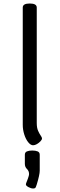

<svg xmlns="http://www.w3.org/2000/svg" viewBox="-20 -820 340 1097"><path d="M190 -777V-117Q190 -90 197.5 -73Q205 -56 212.5 -45.5Q220 -35 220 -29Q220 -22 211 -12.5Q202 -3 190.5 3.5Q179 10 169 10Q155 10 141 -7.5Q127 -25 118.5 -52Q110 -79 110 -107V-777Q110 -800 150 -800Q190 -800 190 -777ZM170 257Q157 257 142.5 249Q128 241 128 234Q128 230 130 225L140 199Q142 192 144 186Q146 180 146 174Q146 157 134 145.5Q122 134 122 116V64Q122 50 134 45Q146 40 164 40Q183 40 195 45Q207 50 207 64V155Q207 178 190 234L185 248Q182 257 170 257Z"/></svg>

Font: Offside
Style: Regular
Weight: 400
Designer: Eduardo Rodriguez Tunni
Foundry: Eduardo Rodriguez Tunni
Version: Version 1.002; ttfautohint (v1.8.4.7-5d5b);gftools[0.9.23]